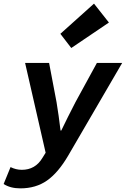

<svg xmlns="http://www.w3.org/2000/svg" viewBox="-68 -842 692 1056"><path d="M44 194Q-11 194 -48 170L-10 77Q20 92 52 92Q126 92 165 27L183 -2L70 -496H202L243 -280Q255 -208 265 -124H269Q304 -197 347 -280L465 -496H604L307 14Q252 108 190.5 151Q129 194 44 194ZM324 -578 264 -656 449 -822 531 -718Z"/></svg>

Font: TypoPRO Source Code Pro
Style: Bold Italic
Weight: 700
Italic angle: -11°
Monospace: yes
Designer: Paul D. Hunt, Teo Tuominen
Foundry: Adobe Systems Incorporated
Version: Version 1.030;PS 1.0;hotconv 1.0.84;makeotf.lib2.5.63406